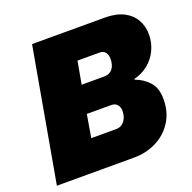

<svg xmlns="http://www.w3.org/2000/svg" viewBox="-123 -811 933 933"><g transform="rotate(-20 344.0 -344.0)"><path d="M16 0 138 -688H514Q573 -688 611.5 -668Q650 -648 669 -614Q688 -580 688 -539Q688 -495 670 -457.5Q652 -420 620.5 -394.5Q589 -369 548 -359L547 -355Q589 -340 618 -308Q647 -276 647 -219Q647 -152 615.5 -102.5Q584 -53 531 -26.5Q478 0 415 0ZM252 -160H382Q399 -160 412 -169.5Q425 -179 432.5 -195.5Q440 -212 440 -234Q440 -252 429.5 -265Q419 -278 397 -278H272ZM297 -420H413Q428 -420 439 -425Q450 -430 457.5 -440Q465 -450 468.5 -463Q472 -476 472 -492Q472 -510 462.5 -523.5Q453 -537 433 -537H318Z"/></g></svg>

Font: Archivo SemiCondensed Black
Style: Italic
Weight: 900
Width: 4
Italic angle: -10°
Designer: Hector Gatti
Foundry: Omnibus-Type
Version: Version 2.001